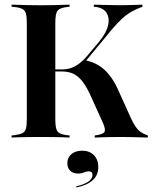

<svg xmlns="http://www.w3.org/2000/svg" viewBox="-20 -591 661 825"><path d="M146 -2.4Q121 -2.4 98.8 -2Q76.6 -1.6 59.3 -1.2Q41.9 -0.8 29.8 0V-8.9L45.2 -10.5Q66.1 -13.7 77 -19.4Q87.9 -25 91.5 -38.7Q95.2 -52.4 95.2 -78.2V-492.7Q95.2 -518.5 91.5 -532.3Q87.9 -546 77 -552Q66.1 -558.1 45.2 -560.5L29.8 -562.1V-571Q41.9 -571 59.3 -570.2Q76.6 -569.4 98.8 -569Q121 -568.5 146 -568.5H156.5H166.9Q191.9 -568.5 212.9 -569Q233.9 -569.4 250.8 -570.2Q267.7 -571 279 -571V-562.1L265.3 -560.5Q235.5 -556.5 226.6 -544Q217.7 -531.5 217.7 -492.7V-78.2Q217.7 -39.5 226.6 -27Q235.5 -14.5 265.3 -10.5L279 -8.9V0Q267.7 -0.8 250.8 -1.2Q233.9 -1.6 212.9 -2Q191.9 -2.4 166.9 -2.4H156.5ZM387.1 0V-8.9Q420.2 -12.9 427.8 -22.6Q435.5 -32.3 423.4 -60.5L373.4 -171Q354.8 -213.7 336.3 -238.3Q317.7 -262.9 296.4 -273.4Q275 -283.9 245.2 -283.9H211.3V-292.7H245.2Q266.9 -292.7 285.1 -298.8Q303.2 -304.8 320.2 -317.7Q337.1 -330.6 353.2 -349.2L407.3 -413.7Q437.9 -450.8 444.8 -483.9Q451.6 -516.9 435.9 -538.3Q420.2 -559.7 383.1 -562.1V-571Q416.1 -570.2 445.2 -569.4Q474.2 -568.5 500 -568.5Q521.8 -568.5 542.3 -569.4Q562.9 -570.2 591.9 -571V-562.1Q565.3 -552.4 544.4 -540.3Q523.4 -528.2 503.2 -509.7Q483.1 -491.1 458.1 -461.3L343.5 -322.6L344.4 -332.3Q378.2 -325.8 404.4 -309.7Q430.6 -293.5 452.4 -265.3Q474.2 -237.1 492.7 -193.5L541.9 -84.7Q552.4 -61.3 562.9 -46.4Q573.4 -31.5 585.9 -23Q598.4 -14.5 615.3 -8.9V0Q590.3 -0.8 571 -1.2Q551.6 -1.6 535.5 -2Q519.4 -2.4 503.2 -2.4Q478.2 -2.4 450.4 -2Q422.6 -1.6 387.1 0ZM308.9 214.5 307.3 209.7Q340.3 202.4 358.9 189.9Q377.4 177.4 377.4 160.5Q377.4 145.2 361.3 145.2Q350.8 145.2 340.7 150Q330.6 154.8 314.5 154.8Q294.4 154.8 281.9 142.7Q269.4 130.6 269.4 110.5Q269.4 86.3 286.7 71.4Q304 56.5 333.1 56.5Q364.5 56.5 383.5 75.8Q402.4 95.2 402.4 126.6Q402.4 161.3 378.6 183.1Q354.8 204.8 308.9 214.5Z"/></svg>

Font: Playfair 144pt SemiCondensed
Style: Bold
Weight: 700
Width: 4
Designer: Claus Eggers Sørensen
Foundry: Claus Eggers Sørensen
Version: Version 2.203